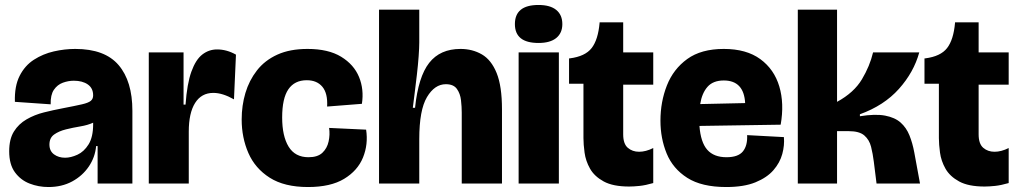

<svg xmlns="http://www.w3.org/2000/svg" viewBox="-20 -739 4105 773"><path d="M175 14Q135 14 99 0Q63 -14 40 -45.5Q17 -77 17 -130Q17 -179 36 -209.5Q55 -240 87 -258.5Q119 -277 157 -286.5Q195 -296 232 -303Q284 -313 310 -319Q336 -325 345.5 -333Q355 -341 355 -355Q355 -384 333.5 -399Q312 -414 277 -414Q255 -414 233 -406Q211 -398 197 -377.5Q183 -357 184 -319L40 -329Q38 -392 59 -433.5Q80 -475 116.5 -498.5Q153 -522 196.5 -532Q240 -542 283 -542Q402 -542 457.5 -477Q513 -412 513 -293V0H373V-151H367Q363 -106 337.5 -68.5Q312 -31 270.5 -8.5Q229 14 175 14ZM242 -104Q265 -104 291.5 -116Q318 -128 336.5 -157.5Q355 -187 355 -239V-245Q333 -235 303 -230Q273 -225 245 -218Q217 -211 198 -197.5Q179 -184 179 -157Q179 -131 197.5 -117.5Q216 -104 242 -104Z M579 0V-528H719V-318H727Q733 -402 750.5 -450.5Q768 -499 794.5 -519.5Q821 -540 854 -540Q893 -540 930 -519L922 -339Q876 -365 839 -365Q791 -365 765.5 -324.5Q740 -284 740 -209V0Z M1220 14Q1125 14 1066 -23.5Q1007 -61 980 -123Q953 -185 953 -258Q953 -314 968 -364.5Q983 -415 1014.5 -455.5Q1046 -496 1096.5 -519Q1147 -542 1218 -542Q1302 -542 1353.5 -510.5Q1405 -479 1425.5 -429Q1446 -379 1437 -321L1297 -310Q1300 -363 1278 -389.5Q1256 -416 1215 -416Q1166 -416 1141 -379.5Q1116 -343 1116 -266Q1116 -191 1142 -148.5Q1168 -106 1222 -106Q1259 -106 1278 -124Q1297 -142 1303 -169.5Q1309 -197 1305 -224L1454 -217Q1463 -158 1441.5 -105Q1420 -52 1365.5 -19Q1311 14 1220 14Z M1506 0V-700H1668V-568Q1668 -547 1665.5 -512.5Q1663 -478 1658.5 -439Q1654 -400 1649.5 -364.5Q1645 -329 1642 -305H1651Q1664 -430 1708 -486Q1752 -542 1834 -542Q1882 -542 1920 -520Q1958 -498 1979.5 -445Q2001 -392 2001 -299V0H1839V-286Q1839 -309 1836 -335.5Q1833 -362 1819.5 -381Q1806 -400 1775 -400Q1730 -400 1699 -348Q1668 -296 1668 -179V0Z M2068 0V-528H2230V0ZM2148 -566Q2053 -566 2053 -642Q2053 -719 2148 -719Q2195 -719 2219.5 -699Q2244 -679 2244 -642Q2244 -606 2219.5 -586Q2195 -566 2148 -566Z M2513 12Q2448 12 2410.5 -8.5Q2373 -29 2355.5 -60Q2338 -91 2333.5 -124.5Q2329 -158 2329 -183V-402H2271V-504H2274Q2336 -512 2362 -545.5Q2388 -579 2394 -647V-649H2489V-528H2610V-398H2489V-198Q2489 -160 2507.5 -144Q2526 -128 2553 -128Q2580 -128 2610 -143V-2Q2579 7 2555 9.5Q2531 12 2513 12Z M2904 14Q2805 14 2747 -23Q2689 -60 2664 -121Q2639 -182 2639 -253Q2639 -329 2665 -395Q2691 -461 2747 -501.5Q2803 -542 2894 -542Q2985 -542 3041 -501Q3097 -460 3117.5 -391Q3138 -322 3123 -237L2796 -232Q2801 -166 2827.5 -136Q2854 -106 2905 -106Q2952 -106 2971 -129.5Q2990 -153 2988 -195L3136 -187Q3139 -154 3129.5 -119Q3120 -84 3094 -54Q3068 -24 3021.5 -5Q2975 14 2904 14ZM2894 -415Q2851 -415 2828.5 -389.5Q2806 -364 2799 -320L2980 -324Q2975 -415 2894 -415Z M3192 0V-700H3350V-329Q3418 -366 3450 -419.5Q3482 -473 3495 -528H3681Q3659 -448 3599 -381Q3539 -314 3442 -279V-271Q3504 -281 3543.5 -273.5Q3583 -266 3606 -245.5Q3629 -225 3641.5 -194Q3654 -163 3661 -125L3684 0H3509L3498 -88Q3494 -120 3487 -148Q3480 -176 3460 -193.5Q3440 -211 3397 -211H3350V0Z M3944 12Q3879 12 3841.5 -8.5Q3804 -29 3786.5 -60Q3769 -91 3764.5 -124.5Q3760 -158 3760 -183V-402H3702V-504H3705Q3767 -512 3793 -545.5Q3819 -579 3825 -647V-649H3920V-528H4041V-398H3920V-198Q3920 -160 3938.5 -144Q3957 -128 3984 -128Q4011 -128 4041 -143V-2Q4010 7 3986 9.5Q3962 12 3944 12Z"/></svg>

Font: Bricolage Grotesque 48pt ExtraBold
Style: Regular
Weight: 800
Designer: Mathieu Triay
Foundry: Atelier Triay
Version: Version 1.000; ttfautohint (v1.8.4.7-5d5b);gftools[0.9.32]